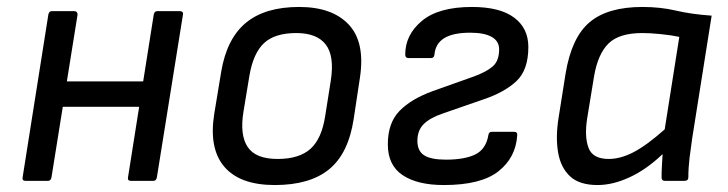

<svg xmlns="http://www.w3.org/2000/svg" viewBox="-20 -520 2094 552"><path d="M357 0Q346 0 348 -10L422 -478Q424 -488 432 -488H496Q508 -488 506 -478L431 -10Q429 0 421 0ZM54 0Q43 0 45 -10L119 -478Q121 -488 129 -488H193Q203 -488 203 -478L128 -10Q126 0 118 0ZM145 -213 156 -286H407L396 -213Z M770 12Q670 12 625 -40.5Q580 -93 596 -193L616 -314Q632 -409 687 -454.5Q742 -500 840 -500Q935 -500 982.5 -449.5Q1030 -399 1015 -298L997 -179Q982 -79 926.5 -33.5Q871 12 770 12ZM778 -63Q840 -63 872.5 -92Q905 -121 915 -187L931 -288Q942 -359 916.5 -392Q891 -425 832 -425Q770 -425 739 -396Q708 -367 697 -302L680 -199Q669 -132 692 -97.5Q715 -63 778 -63Z M1256 12Q1180 12 1137.5 -16.5Q1095 -45 1095 -105Q1095 -167 1129 -201.5Q1163 -236 1224 -258L1342 -300Q1378 -313 1396.5 -329Q1415 -345 1415 -378Q1415 -402 1393.5 -414Q1372 -426 1332 -426Q1283 -426 1257.5 -410.5Q1232 -395 1229 -363Q1228 -353 1219 -353H1155Q1145 -353 1145 -363Q1145 -420 1193 -460Q1241 -500 1337 -500Q1417 -500 1458 -469.5Q1499 -439 1499 -385Q1499 -319 1465 -287Q1431 -255 1372 -235L1251 -193Q1216 -181 1198 -163Q1180 -145 1180 -115Q1180 -86 1199.5 -73.5Q1219 -61 1262 -61Q1316 -61 1346.5 -76Q1377 -91 1384 -131Q1385 -141 1394 -141H1458Q1468 -141 1467 -131Q1463 -67 1413 -27.5Q1363 12 1256 12Z M1698 12Q1646 12 1619 -13Q1592 -38 1584.5 -82Q1577 -126 1586 -182L1606 -308Q1623 -412 1675 -456Q1727 -500 1827 -500Q1879 -500 1923.5 -489.5Q1968 -479 2026 -475L1970 -122Q1966 -95 1962.5 -66.5Q1959 -38 1959 -10Q1959 0 1947 0H1892Q1882 0 1882 -10Q1882 -26 1883 -43Q1884 -60 1885 -77Q1839 -33 1790.5 -10.5Q1742 12 1698 12ZM1730 -63Q1764 -63 1801.5 -82.5Q1839 -102 1891 -148L1933 -414Q1909 -419 1879 -422Q1849 -425 1827 -425Q1760 -425 1729.5 -395Q1699 -365 1688 -301L1668 -179Q1660 -127 1672 -95Q1684 -63 1730 -63Z"/></svg>

Font: Sofia Sans Hairline
Style: Italic
Weight: 1
Italic angle: -9°
Designer: Botio Nikoltchev, Ani Petrova
Foundry: lettersoup
Version: Version 4.102